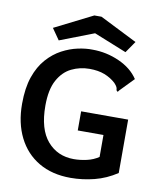

<svg xmlns="http://www.w3.org/2000/svg" viewBox="-89 -869 778 949"><g transform="rotate(10 300.0 -394.5)"><path d="M330 11Q237 11 170 -28.5Q103 -68 67 -140Q31 -212 31 -308Q31 -388 50.5 -444Q70 -500 103 -537Q136 -574 175.5 -595Q215 -616 255 -624.5Q295 -633 328 -632Q398 -632 462 -603.5Q526 -575 559 -525L492 -456L486 -448L479 -455Q479 -463 476 -470Q473 -477 462 -489Q438 -511 406 -523.5Q374 -536 330 -536Q282 -536 240 -515.5Q198 -495 172 -447.5Q146 -400 146 -319Q146 -201 197 -142Q248 -83 330 -83Q361 -83 394.5 -90.5Q428 -98 454 -116V-226H325V-322H561V-54Q508 -19 449 -4Q390 11 330 11ZM155 -648 116 -704 307 -800H343L530 -706L490 -648L326 -714Z"/></g></svg>

Font: Inconsolata Expanded Bold
Style: Regular
Weight: 700
Width: 7
Monospace: yes
Designer: Raph Levien, Cyreal, Brenton Simpson
Foundry: Raph Levien, Cyreal, Google
Version: Version 3.001; ttfautohint (v1.8.2.53-6de2)